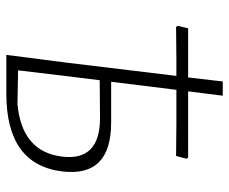

<svg xmlns="http://www.w3.org/2000/svg" viewBox="-80 -660 740 621"><g transform="rotate(90 290.5 -350.0)"><path d="M158 0 183 -194 226 -550H172L68 -549L64 -554L72 -588H231L244 -700H290L276 -588H490L494 -583L485 -549L379 -550H271L245 -339H377Q554 -339 535 -181Q513 0 284 0ZM227 -197 208 -38 317 -36Q471 -50 487 -180Q502 -303 362 -303L240 -302Z"/></g></svg>

Font: Alegreya Sans Light
Style: Italic
Weight: 300
Italic angle: -7°
Designer: Juan Pablo del Peral
Foundry: Huerta Tipografica
Version: Version 2.007